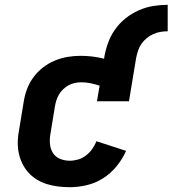

<svg xmlns="http://www.w3.org/2000/svg" viewBox="-20 -770 717 798"><path d="M270 8Q245 8 221 5Q197 2 174.5 -5Q152 -12 132 -24.5Q112 -37 97 -54Q82 -71 72 -92Q62 -113 57.5 -136.5Q53 -160 54 -185Q55 -210 60 -234L78 -344Q82 -371 91.5 -397.5Q101 -424 118 -447.5Q135 -471 158 -489Q181 -507 207.5 -518Q234 -529 261 -533.5Q288 -538 315 -538Q340 -538 364.5 -535Q389 -532 413 -526V-530Q418 -560 428.5 -590Q439 -620 457.5 -646.5Q476 -673 501.5 -693.5Q527 -714 556.5 -727Q586 -740 616.5 -745Q647 -750 677 -750V-640Q662 -640 647 -637.5Q632 -635 617.5 -628.5Q603 -622 590 -611.5Q577 -601 568 -588Q559 -575 554 -560Q549 -545 546 -530L516 -349H383L394 -414Q376 -420 356.5 -424Q337 -428 317 -428Q304 -428 290.5 -425Q277 -422 265 -415.5Q253 -409 242.5 -399Q232 -389 225 -377Q218 -365 214 -352Q210 -339 208 -326L190 -216Q186 -195 187.5 -173.5Q189 -152 199.5 -135Q210 -118 229 -110Q248 -102 270 -102Q287 -102 304.5 -107Q322 -112 337 -123.5Q352 -135 363 -150.5Q374 -166 381 -183L504 -143Q489 -109 464.5 -79Q440 -49 408.5 -29Q377 -9 341 -0.5Q305 8 270 8Z"/></svg>

Font: Iosevka Slab XBdEx
Style: Italic
Weight: 800
Width: 7
Italic angle: -9°
Monospace: yes
Designer: Belleve Invis
Foundry: Belleve Invis
Version: Version 11.1.1; ttfautohint (v1.8.3)